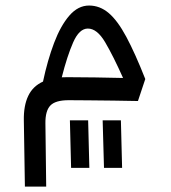

<svg xmlns="http://www.w3.org/2000/svg" viewBox="-20 -365 626 704"><path d="M71.3 319.3 67.4 76.2Q66.4 22.9 83.3 -12.9Q100.1 -48.8 137.7 -65.9Q154.3 -144 178.2 -207.3Q202.1 -270.5 234.1 -307.6Q266.1 -344.7 306.6 -344.7Q346.2 -344.7 378.7 -317.1Q411.1 -289.6 443.1 -230Q475.1 -170.4 512.7 -75.2L485.8 5.4Q446.3 4.4 397.9 3.9Q349.1 3.4 304.7 2.9Q260.3 2.4 231.9 2.4Q183.1 2.4 164.6 22Q146 41.5 146.5 87.4L149.4 319.3ZM206.5 -81.5Q216.8 -82 227.5 -82Q272.5 -82 328.9 -81.1Q385.3 -80.1 431.2 -79.1Q395 -160.2 365.5 -210.2Q335.9 -260.3 302.2 -260.3Q270.5 -260.3 248.3 -209.7Q226.1 -159.2 206.5 -81.5ZM240.7 250.5 236.3 76.2H303.2L307.6 250.5ZM361.3 250.5 356.4 76.2H423.3L427.7 250.5Z"/></svg>

Font: CaskaydiaMono NF SemiLight
Style: Regular
Weight: 350
Designer: Aaron Bell
Foundry: Saja Typeworks
Version: Version 2111.001; ttfautohint (v1.8.4);Nerd Fonts 3.1.1